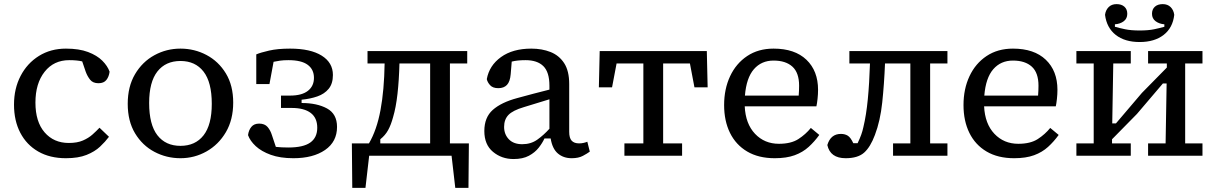

<svg xmlns="http://www.w3.org/2000/svg" viewBox="-20 -756 5897 932"><path d="M300 12Q222 12 165.5 -20.5Q109 -53 78.5 -111.5Q48 -170 48 -248Q48 -326 80 -387.5Q112 -449 169 -484.5Q226 -520 300 -520Q364 -520 407.5 -503.5Q451 -487 476.5 -461.5Q502 -436 512 -408Q509 -384 496.5 -368Q484 -352 458 -352Q431 -352 417.5 -369Q404 -386 396 -408L379 -458Q354 -464 316 -464Q241 -464 196.5 -407.5Q152 -351 152 -258Q152 -165 196.5 -113.5Q241 -62 314 -62Q355 -62 382.5 -74Q410 -86 429 -103Q448 -120 463 -136L509 -92Q491 -68 465.5 -44Q440 -20 400 -4Q360 12 300 12Z M856 12Q788 12 729.5 -19Q671 -50 635.5 -109Q600 -168 600 -252Q600 -336 635.5 -396Q671 -456 729.5 -488Q788 -520 856 -520Q924 -520 982.5 -489Q1041 -458 1076.5 -399.5Q1112 -341 1112 -258Q1112 -175 1076.5 -114.5Q1041 -54 982.5 -21Q924 12 856 12ZM856 -48Q928 -48 968 -99Q1008 -150 1008 -252Q1008 -357 968 -408.5Q928 -460 856 -460Q784 -460 744 -409Q704 -358 704 -256Q704 -151 744 -99.5Q784 -48 856 -48Z M1404 12Q1340 12 1294.5 -4.5Q1249 -21 1221.5 -46.5Q1194 -72 1184 -100Q1187 -124 1200 -140Q1213 -156 1238 -156Q1265 -156 1279 -139.5Q1293 -123 1300 -100L1319 -43Q1346 -40 1380 -40Q1452 -40 1486 -64Q1520 -88 1520 -136Q1520 -184 1488 -208Q1456 -232 1396 -232H1344V-292H1388Q1445 -292 1474.5 -315Q1504 -338 1504 -378Q1504 -419 1473.5 -441.5Q1443 -464 1380 -464Q1356 -464 1339 -461.5Q1322 -459 1308 -456L1288 -348H1224V-492Q1245 -501 1286.5 -510.5Q1328 -520 1388 -520Q1487 -520 1541.5 -486Q1596 -452 1596 -392Q1596 -350 1575.5 -325Q1555 -300 1520.5 -288Q1486 -276 1444 -272V-256Q1519 -256 1567.5 -229.5Q1616 -203 1616 -140Q1616 -68 1558 -28Q1500 12 1404 12Z M1826 -80V-60H2068V-448H1919Q1917 -367 1909.5 -300.5Q1902 -234 1888 -187Q1878 -150 1864 -124.5Q1850 -99 1826 -80ZM1764 -448V-508H2248V-448H2164V-60H2256L2254 156H2190L2172 0H1772L1754 156H1690L1688 -60H1771Q1809 -125 1827 -221.5Q1845 -318 1847 -448Z M2755 12Q2715 12 2688 -11Q2661 -34 2653 -84H2623Q2613 -62 2595 -39Q2577 -16 2547.5 0Q2518 16 2473 16Q2415 16 2373 -19Q2331 -54 2331 -120Q2331 -186 2372 -222.5Q2413 -259 2491 -280Q2530 -291 2569 -301Q2608 -311 2647 -321V-340Q2647 -406 2617.5 -435Q2588 -464 2531 -464Q2491 -464 2464 -457L2459 -396Q2456 -360 2441 -344Q2426 -328 2399 -328Q2372 -328 2359 -342.5Q2346 -357 2343 -372Q2355 -438 2412 -479Q2469 -520 2559 -520Q2611 -520 2652.5 -503.5Q2694 -487 2718.5 -449.5Q2743 -412 2743 -348V-116Q2743 -86 2755 -73Q2767 -60 2791 -60Q2803 -60 2813.5 -62.5Q2824 -65 2831 -68L2843 -20Q2831 -11 2809.5 0.5Q2788 12 2755 12ZM2427 -140Q2427 -104 2450 -80Q2473 -56 2515 -56Q2557 -56 2588 -78Q2619 -100 2647 -131V-274L2523 -236Q2469 -220 2448 -198Q2427 -176 2427 -140Z M3011 0V-60H3103V-448H2973L2951 -332H2887L2891 -508H3411L3415 -332H3351L3329 -448H3199V-60H3291V0Z M3735 -462Q3676 -462 3639.5 -420Q3603 -378 3596 -292H3857Q3858 -306 3858.5 -317Q3859 -328 3859 -340Q3859 -403 3826.5 -432.5Q3794 -462 3735 -462ZM3741 12Q3662 12 3607 -20.5Q3552 -53 3523.5 -111Q3495 -169 3495 -246Q3495 -324 3524 -386Q3553 -448 3607 -484Q3661 -520 3735 -520Q3838 -520 3894.5 -466Q3951 -412 3951 -320Q3951 -299 3948.5 -276Q3946 -253 3943 -240H3595Q3599 -155 3645 -106.5Q3691 -58 3761 -58Q3820 -58 3855.5 -81Q3891 -104 3916 -135L3957 -101Q3934 -69 3905.5 -43Q3877 -17 3837.5 -2.5Q3798 12 3741 12Z M4085 12Q4010 12 3996 -52Q4012 -106 4062 -106Q4081 -106 4095 -97.5Q4109 -89 4122 -61H4143Q4154 -84 4160.5 -102Q4167 -120 4171 -139Q4185 -197 4192.5 -274.5Q4200 -352 4203 -448H4103V-508H4579V-448H4495V-60H4579V0H4315V-60H4399V-448H4276Q4272 -348 4262.5 -258.5Q4253 -169 4227 -101Q4205 -42 4174.5 -15Q4144 12 4085 12Z M4897 -462Q4838 -462 4801.5 -420Q4765 -378 4758 -292H5019Q5020 -306 5020.5 -317Q5021 -328 5021 -340Q5021 -403 4988.5 -432.5Q4956 -462 4897 -462ZM4903 12Q4824 12 4769 -20.5Q4714 -53 4685.5 -111Q4657 -169 4657 -246Q4657 -324 4686 -386Q4715 -448 4769 -484Q4823 -520 4897 -520Q5000 -520 5056.5 -466Q5113 -412 5113 -320Q5113 -299 5110.5 -276Q5108 -253 5105 -240H4757Q4761 -155 4807 -106.5Q4853 -58 4923 -58Q4982 -58 5017.5 -81Q5053 -104 5078 -135L5119 -101Q5096 -69 5067.5 -43Q5039 -17 4999.5 -2.5Q4960 12 4903 12Z M5205 0V-60H5289V-448H5205V-508H5469V-448H5384L5379 -157H5397L5523 -305L5644 -428V-448H5553V-508H5817V-448H5733V-60H5817V0H5553V-60H5638L5643 -351H5625L5499 -203L5378 -80V-60H5469V0ZM5512 -552Q5440 -552 5396 -586.5Q5352 -621 5344 -684Q5347 -707 5361.5 -721.5Q5376 -736 5400 -736Q5424 -736 5438 -723.5Q5452 -711 5452 -689Q5452 -666 5435 -653Q5418 -640 5392 -638V-626Q5413 -620 5441.5 -614Q5470 -608 5512 -608Q5554 -608 5582.5 -614Q5611 -620 5632 -626V-638Q5607 -640 5589.5 -653Q5572 -666 5572 -689Q5572 -711 5586 -723.5Q5600 -736 5624 -736Q5648 -736 5662.5 -721.5Q5677 -707 5680 -684Q5673 -621 5628.5 -586.5Q5584 -552 5512 -552Z"/></svg>

Font: Source Serif 4 Caption
Style: Regular
Weight: 400
Designer: Frank Grießhammer
Foundry: Adobe Systems Incorporated
Version: Version 4.004;hotconv 1.0.117;makeotfexe 2.5.65602